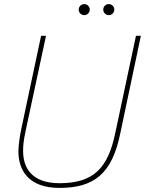

<svg xmlns="http://www.w3.org/2000/svg" viewBox="-20 -905 709 939"><path d="M567 -247 669 -730H645L543 -251C508 -86 440 -9 271 -9C130 -9 93 -90 93 -166C93 -191 94 -213 106 -268L205 -730H181L84 -274C78 -246 70 -194 70 -165C70 -75 117 14 271 14C440 14 527 -56 567 -247ZM365 -858C365 -843 377 -831 392 -831C407 -831 419 -843 419 -858C419 -873 407 -885 392 -885C377 -885 365 -873 365 -858ZM485 -858C485 -843 497 -831 512 -831C527 -831 539 -843 539 -858C539 -873 527 -885 512 -885C497 -885 485 -873 485 -858Z"/></svg>

Font: Nacelle Thin
Style: Italic
Weight: 100
Italic angle: -12°
Designer: Sora Sagano
Foundry: Sora Sagano
Version: Version 1.000;FEAKit 1.0